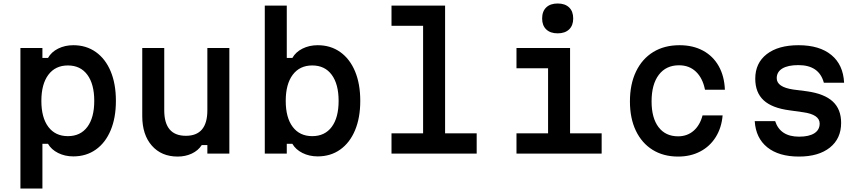

<svg xmlns="http://www.w3.org/2000/svg" viewBox="-20 -880 4940 1100"><path d="M97 200V-605H223V-548H255Q274 -582 313 -601.5Q352 -621 400 -621Q474 -621 529 -582Q584 -543 614 -471.5Q644 -400 644 -302Q644 -205 614 -133.5Q584 -62 529 -23Q474 16 400 16Q352 16 313 -3.5Q274 -23 255 -56H223V200ZM369 -100Q441 -100 480.5 -153Q520 -206 520 -302Q520 -398 480.5 -451.5Q441 -505 369 -505Q297 -505 257 -451.5Q217 -398 217 -302Q217 -206 257 -153Q297 -100 369 -100Z M1294 -605V0H1168V-49H1136Q1115 -17 1078.5 0Q1042 17 998 17Q905 17 850 -45.5Q795 -108 795 -215V-605H921V-248Q921 -102 1045 -102Q1168 -102 1168 -248V-605Z M1800 16Q1752 16 1713 -3.5Q1674 -23 1655 -56H1623V0H1497V-848H1623V-548H1655Q1674 -582 1713 -601.5Q1752 -621 1800 -621Q1874 -621 1929 -582Q1984 -543 2014 -471.5Q2044 -400 2044 -302Q2044 -205 2014 -133.5Q1984 -62 1929 -23Q1874 16 1800 16ZM1769 -100Q1841 -100 1880.5 -153Q1920 -206 1920 -302Q1920 -398 1880.5 -451.5Q1841 -505 1769 -505Q1697 -505 1657 -451.5Q1617 -398 1617 -302Q1617 -206 1657 -153Q1697 -100 1769 -100Z M2223 -848H2530V-116H2711V0H2223V-116H2404V-732H2223Z M2939 -605H3246V-116H3427V0H2939V-116H3120V-489H2939ZM3175 -689Q3133 -689 3109.5 -711.5Q3086 -734 3086 -774Q3086 -815 3109.5 -837.5Q3133 -860 3175 -860Q3217 -860 3240.5 -837.5Q3264 -815 3264 -774Q3264 -734 3240.5 -711.5Q3217 -689 3175 -689Z M3865 17Q3781 17 3719 -21.5Q3657 -60 3623 -131Q3589 -202 3589 -299Q3589 -398 3624 -470.5Q3659 -543 3722.5 -582Q3786 -621 3873 -621Q3950 -621 4007.5 -590Q4065 -559 4097.5 -501.5Q4130 -444 4133 -366H4019Q4006 -432 3967.5 -469Q3929 -506 3870 -506Q3796 -506 3754.5 -451.5Q3713 -397 3713 -299Q3713 -204 3753 -151.5Q3793 -99 3865 -99Q3917 -99 3953.5 -130.5Q3990 -162 4005 -219H4120Q4114 -148 4080.5 -94.5Q4047 -41 3991.5 -12Q3936 17 3865 17Z M4421 -186Q4450 -97 4558 -97Q4615 -97 4645.5 -116.5Q4676 -136 4676 -172Q4676 -224 4581 -237L4503 -248Q4403 -261 4355 -305.5Q4307 -350 4307 -429Q4307 -519 4373 -570Q4439 -621 4555 -621Q4675 -621 4743 -565Q4811 -509 4816 -406H4700Q4673 -507 4554 -507Q4494 -507 4462 -487.5Q4430 -468 4430 -432Q4430 -381 4525 -367L4603 -357Q4703 -343 4751 -298.5Q4799 -254 4799 -176Q4799 -86 4734.5 -34.5Q4670 17 4557 17Q4442 17 4376 -36Q4310 -89 4304 -186Z"/></svg>

Font: Martian Mono Medium
Style: Regular
Weight: 500
Monospace: yes
Designer: Roman Shamin
Foundry: Evil Martians
Version: Version 1.000; ttfautohint (v1.8.4.7-5d5b)